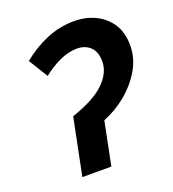

<svg xmlns="http://www.w3.org/2000/svg" viewBox="-124 -759 767 853"><g transform="rotate(-20 260.0 -332.0)"><path d="M120 0 174 -268Q283 -305 331 -352.5Q379 -400 379 -453Q379 -499 354.5 -522Q330 -545 292 -545Q251 -545 208.5 -525Q166 -505 129 -475L73 -566Q124 -609 188 -636.5Q252 -664 321 -664Q376 -664 421 -642.5Q466 -621 493 -580Q520 -539 520 -477Q520 -418 489 -364.5Q458 -311 407.5 -269Q357 -227 298 -204L257 0Z"/></g></svg>

Font: Source Sans 3 ExtraLight
Style: Bold Italic
Weight: 700
Italic angle: -11°
Version: Version 3.052;hotconv 1.1.0;makeotfexe 2.6.0